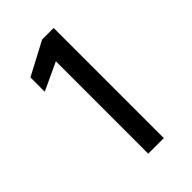

<svg xmlns="http://www.w3.org/2000/svg" viewBox="-132 -842 466 466"><g transform="rotate(-45 100.5 -609.0)"><path d="M91.5 -420V-737.1L20.2 -703.9V-753.1L105.5 -798.1H145V-420Z"/></g></svg>

Font: Saira Thin SemiCondensed
Style: Regular
Weight: 100
Width: 4
Version: Version 1.101